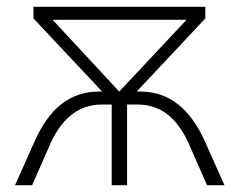

<svg xmlns="http://www.w3.org/2000/svg" viewBox="-20 -542 700 562"><path d="M79 -123 24 0H74L122 -109C157 -194 209 -236 278 -236H307V0H352V-236H383C452 -236 503 -195 538 -109L586 0H637L582 -123C538 -224 475 -274 391 -274H380L581 -488V-522H78V-488L279 -274H270C185 -274 123 -225 79 -123ZM329 -274 134 -484H526Z"/></svg>

Font: Chess Sans Light
Style: Regular
Weight: 300
Designer: Wolf Bōese
Foundry: Wolf Bōese
Version: Version 7.223;Glyphs 3.3 (3306)